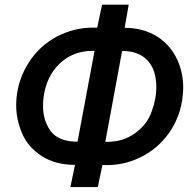

<svg xmlns="http://www.w3.org/2000/svg" viewBox="-20 -760 817 810"><path d="M522.9 -740.2H410.6L390.1 -643.1L376.5 -643.6C376 -643.6 375 -643.6 374.5 -643.6C319.3 -643.6 268.1 -630.9 220.2 -606C172.4 -580.6 133.3 -544.9 103.5 -499.5C73.2 -453.6 55.2 -402.8 49.8 -347.7C48.8 -336.4 48.3 -325.7 48.3 -314.5C48.3 -275.9 56.6 -236.8 73.2 -197.3C89.8 -158.2 117.7 -126.5 156.2 -101.6C194.8 -76.7 241.2 -64.5 296.4 -64.5L276.9 29.3H392.6L412.1 -64L424.8 -63.5C426.8 -63.5 428.7 -63.5 430.7 -63.5C487.3 -63.5 540.5 -77.6 589.8 -105.5C635.3 -131.3 671.9 -166 700.7 -210.4C729 -254.4 745.6 -303.2 751 -356.4C752 -368.2 752.9 -379.4 752.9 -390.6C752.9 -432.6 744.6 -471.7 728 -507.8C689 -592.3 609.9 -642.6 505.9 -642.6ZM163.6 -347.7C170.9 -406.7 193.4 -454.6 230.5 -490.7C267.6 -526.4 313.5 -544.9 368.2 -545.4H378.9L307.1 -162.1L293 -162.6C245.6 -165 211.4 -181.2 191.4 -210.4C171.4 -239.7 161.6 -273.4 161.6 -312.5C161.6 -323.7 162.1 -335.4 163.6 -347.7ZM507.8 -544.4C579.6 -542 627.4 -498.5 637.2 -426.3C638.7 -414.1 639.6 -402.3 639.6 -390.1C639.6 -358.4 632.8 -324.2 619.1 -287.6C606 -251 582.5 -221.2 548.8 -197.3C515.1 -173.3 476.1 -161.6 432.6 -161.6H424.3L495.1 -544.9Z"/></svg>

Font: Roboto Medium
Style: Italic
Weight: 500
Italic angle: -12°
Designer: Google
Version: Version 2.137; 2017